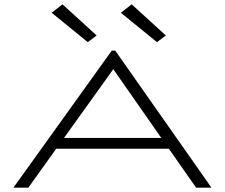

<svg xmlns="http://www.w3.org/2000/svg" viewBox="-20 -868 1040 888"><path d="M887 0 761 -180H240L111 0H42L497 -634H513L958 0ZM504 -548 276 -230H726ZM386 -673 219 -809 269 -848 427 -704ZM706 -673 539 -809 589 -848 747 -704Z"/></svg>

Font: Inconsolata UltraExpanded Light
Style: Regular
Weight: 300
Width: 9
Monospace: yes
Designer: Raph Levien, Cyreal, Brenton Simpson
Foundry: Raph Levien, Cyreal, Google
Version: Version 3.001; ttfautohint (v1.8.2.53-6de2)